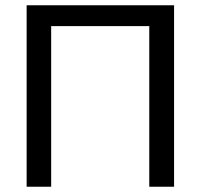

<svg xmlns="http://www.w3.org/2000/svg" viewBox="-20 -708 759 728"><path d="M546 0V-609H174V0H81V-688H640V0Z"/></svg>

Font: Libra Sans
Style: Regular
Weight: 400
Foundry: Context Ltd
Version: Version 1.000; ttfautohint (v1.3)